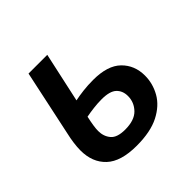

<svg xmlns="http://www.w3.org/2000/svg" viewBox="-144 -680 828 828"><g transform="rotate(-45 270.5 -266.0)"><path d="M242.7 9.8Q146.5 9.8 101.6 -32.5Q56.6 -74.7 56.6 -147.5Q56.6 -167.5 59.8 -191.4Q63 -215.3 68.8 -240.2L132.8 -540.5H247.1L197.3 -312.5Q220.7 -317.4 249.3 -320.8Q277.8 -324.2 310.5 -324.2Q398.4 -324.2 440.2 -283.2Q481.9 -242.2 481.9 -179.2Q481.9 -130.9 457.5 -87.6Q433.1 -44.4 380.4 -17.3Q327.6 9.8 242.7 9.8ZM256.8 -74.7Q313.5 -74.7 340.6 -102.5Q367.7 -130.4 367.7 -168.9Q367.7 -200.7 347.4 -220Q327.1 -239.3 277.3 -239.3Q253.4 -239.3 228.5 -236.3Q203.6 -233.4 181.2 -229Q169.9 -177.7 169.9 -153.3Q169.9 -120.1 189 -97.4Q208 -74.7 256.8 -74.7Z"/></g></svg>

Font: Open Sans SemiBold
Style: Italic
Weight: 600
Italic angle: -12°
Designer: Monotype Design Team
Foundry: Monotype Imaging Inc.
Version: Version 3.003; ttfautohint (v1.8.4)